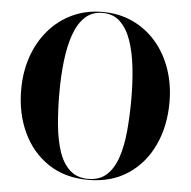

<svg xmlns="http://www.w3.org/2000/svg" viewBox="-54 -813 871 877"><g transform="rotate(5 381.5 -375.0)"><path d="M382 10Q275.5 10 199.2 -40.8Q123 -91.5 82.2 -178.8Q41.5 -266 41.5 -375Q41.5 -456.5 66 -526.8Q90.5 -597 135.8 -649.2Q181 -701.5 243.5 -730.8Q306 -760 382 -760Q458 -760 520.5 -730.8Q583 -701.5 628 -649.2Q673 -597 697.2 -526.8Q721.5 -456.5 721.5 -375Q721.5 -266 681 -178.8Q640.5 -91.5 564.5 -40.8Q488.5 10 382 10ZM382 -755.5Q333.5 -755.5 301.5 -725.5Q269.5 -695.5 251 -642.8Q232.5 -590 224.5 -521.2Q216.5 -452.5 216.5 -375Q216.5 -297.5 223 -228.8Q229.5 -160 247 -107.2Q264.5 -54.5 297.2 -24.5Q330 5.5 382 5.5Q434 5.5 466.5 -24.5Q499 -54.5 516.5 -107.2Q534 -160 540.2 -228.8Q546.5 -297.5 546.5 -375Q546.5 -452.5 538.8 -521.2Q531 -590 512.5 -642.8Q494 -695.5 462.2 -725.5Q430.5 -755.5 382 -755.5Z"/></g></svg>

Font: Bodoni* 36pt
Style: Bold
Weight: 700
Version: Version 2.3